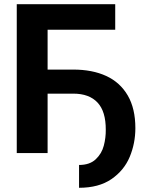

<svg xmlns="http://www.w3.org/2000/svg" viewBox="-20 -727 698 912"><path d="M527.3 -585.9H206.1V-396.5H328.1Q418.5 -396.5 484.4 -366.2Q550.3 -335.9 586.7 -273.7Q623 -211.4 623 -118.2Q623 -46.4 596.2 18.1Q569.3 82.5 509.3 123.8Q449.2 165 355.5 165V56.6Q406.2 56.6 434.8 29.5Q463.4 2.4 473.1 -35.2Q482.9 -72.8 482.4 -110.4Q482.9 -197.3 443.4 -239.7Q403.8 -282.2 328.1 -282.2H206.1V0H59.6V-707H527.3Z"/></svg>

Font: Pretendard JP
Style: Bold
Weight: 700
Designer: Base glyphs from Inter by Rasmus Andersson; Hangeul glyphs from Noto Sans CJK(Source Han Sans) by Jang Soo-young and Kan
Foundry: Kil Hyung-jin
Version: Version 1.309